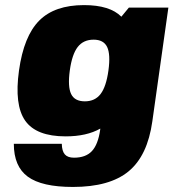

<svg xmlns="http://www.w3.org/2000/svg" viewBox="-20 -530 686 760"><path d="M239.7 9.8Q123.5 9.8 79.8 -52.2Q36.1 -114.3 55.2 -251Q74.2 -387.2 135.3 -448.5Q196.3 -509.8 312.5 -509.8Q415 -509.8 460.4 -463.9L490.2 -500H646.5L583 -49.8Q564 86.4 489 148.2Q414.1 210 268.6 210Q145.5 210 90.1 169.4Q34.7 128.9 34.7 39.1H224.6Q225.1 67.9 236.6 81.1Q248 94.2 272.9 94.2Q319.3 94.2 343.8 68.1Q368.2 42 376.5 -16.1L377 -21Q322.8 9.8 239.7 9.8ZM315.9 -128.9Q356 -128.9 378.2 -158Q400.4 -187 409.2 -251Q418 -314.9 404.1 -344Q390.1 -373 350.6 -373Q310.1 -373 287.6 -344Q265.1 -314.9 256.3 -251Q247.6 -187 261.5 -158Q275.4 -128.9 315.9 -128.9Z"/></svg>

Font: Fivo Sans Black
Style: Regular
Weight: 900
Designer: Alexander Slobzheninov
Foundry: Alexander Slobzheninov
Version: 1.0